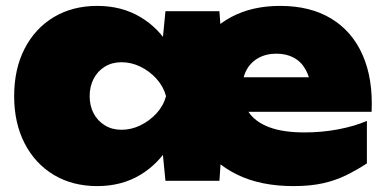

<svg xmlns="http://www.w3.org/2000/svg" viewBox="-20 -613 1310 651"><path d="M975 18Q863 18 783 -21.5Q703 -61 660 -130Q617 -199 617 -287Q617 -381 655.5 -449.5Q694 -518 764.5 -555.5Q835 -593 930 -593Q1032 -593 1103 -550Q1174 -507 1209.5 -426.5Q1245 -346 1240 -234H763V-351H1090L1035 -313Q1031 -351 1016 -377.5Q1001 -404 976 -417.5Q951 -431 917 -431Q882 -431 855.5 -416Q829 -401 815 -374Q801 -347 801 -311Q801 -266 823 -233Q845 -200 892 -182Q939 -164 1012 -164Q1072 -164 1127 -174.5Q1182 -185 1224 -203V-59Q1189 -36 1153 -18.5Q1117 -1 1074.5 8.5Q1032 18 975 18ZM541 0 521 -203 550 -287 521 -370 541 -575H724L744 -294L724 0ZM608 -287Q598 -195 558.5 -126.5Q519 -58 455.5 -20Q392 18 310 18Q226 18 162.5 -20Q99 -58 63.5 -127Q28 -196 28 -287Q28 -379 63.5 -448Q99 -517 162.5 -555Q226 -593 310 -593Q392 -593 455.5 -555.5Q519 -518 559 -449.5Q599 -381 608 -287ZM284 -287Q284 -254 297.5 -228.5Q311 -203 335.5 -188Q360 -173 392 -173Q425 -173 456 -188Q487 -203 510.5 -228.5Q534 -254 543 -287Q534 -320 510.5 -346Q487 -372 456 -387Q425 -402 392 -402Q360 -402 335.5 -387Q311 -372 297.5 -346Q284 -320 284 -287Z"/></svg>

Font: Unbounded Black
Style: Regular
Weight: 900
Designer: Luke Prowse, Jean-Baptiste Morizot, Fátima Lázaro, Florian Runge
Foundry: NaN
Version: Version 1.701;gftools[0.9.28.dev5+ged2979d]